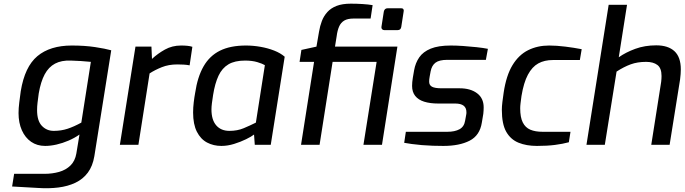

<svg xmlns="http://www.w3.org/2000/svg" viewBox="-20 -789 3731 1046"><path d="M188 235 46 227 57 158H222Q265 158 302 147.5Q339 137 364 112.5Q389 88 396 47L413 -56Q386 -37 353.5 -23Q321 -9 288 -1.5Q255 6 226 6Q182 6 149.5 -16.5Q117 -39 99 -79.5Q81 -120 81 -173Q81 -199 85 -231Q89 -263 93 -292Q104 -359 126.5 -406.5Q149 -454 183.5 -483Q218 -512 265 -526.5Q312 -541 371 -541Q442 -541 498 -532.5Q554 -524 586 -515L494 62Q485 116 458.5 151.5Q432 187 391 206.5Q350 226 298 232.5Q246 239 188 235ZM273 -76Q313 -76 348 -87.5Q383 -99 423 -121L475 -452Q448 -455 420.5 -456.5Q393 -458 366 -459Q315 -461 280 -442.5Q245 -424 223.5 -384Q202 -344 191 -280Q187 -250 184.5 -229.5Q182 -209 182 -189Q182 -131 208 -103.5Q234 -76 273 -76Z M633 0 718 -535H805L808 -468Q839 -497 878.5 -519Q918 -541 966 -541Q985 -541 1000.5 -539.5Q1016 -538 1028 -534L1013 -433Q998 -436 981 -437Q964 -438 946 -438Q899 -438 861.5 -423Q824 -408 795 -389L734 0Z M1186 6Q1143 6 1108 -12.5Q1073 -31 1052.5 -71.5Q1032 -112 1032 -176Q1032 -203 1035.5 -232Q1039 -261 1043 -282Q1056 -370 1089 -427.5Q1122 -485 1178.5 -513Q1235 -541 1320 -541Q1359 -541 1399 -534Q1439 -527 1473.5 -513.5Q1508 -500 1531 -480L1455 0H1368L1364 -56Q1350 -45 1320.5 -30.5Q1291 -16 1255.5 -5Q1220 6 1186 6ZM1230 -76Q1273 -76 1307.5 -90.5Q1342 -105 1374 -121L1423 -434Q1410 -442 1382 -450.5Q1354 -459 1315 -459Q1259 -459 1224.5 -438.5Q1190 -418 1170.5 -376.5Q1151 -335 1141 -272Q1137 -247 1134.5 -227Q1132 -207 1132 -193Q1132 -136 1158 -106Q1184 -76 1230 -76Z M1620 0 1691 -452H1612L1622 -517L1704 -535L1718 -616Q1723 -647 1733.5 -674.5Q1744 -702 1763.5 -723.5Q1783 -745 1814 -757Q1845 -769 1891 -769Q1923 -769 1955 -767Q1987 -765 2010 -761L1999 -688H1907Q1874 -688 1855.5 -677Q1837 -666 1827.5 -644.5Q1818 -623 1814 -591L1805 -535H2096L2083 -452H1792L1721 0ZM1960 0 2045 -535H2145L2061 0ZM2073 -625Q2066 -625 2061.5 -630Q2057 -635 2058 -642L2071 -726Q2075 -744 2092 -744H2166Q2174 -744 2177.5 -739Q2181 -734 2179 -726L2166 -642Q2163 -625 2147 -625Z M2395 6Q2368 6 2338 5Q2308 4 2278 1.5Q2248 -1 2223 -4.5Q2198 -8 2182 -11L2191 -71H2417Q2458 -71 2483.5 -85Q2509 -99 2514 -132L2520 -165Q2521 -170 2521 -172.5Q2521 -175 2521 -178Q2521 -225 2460 -225H2367Q2323 -225 2291 -235Q2259 -245 2242 -266.5Q2225 -288 2225 -321Q2225 -331 2226 -342Q2227 -353 2229 -365L2236 -406Q2243 -446 2264 -476.5Q2285 -507 2326.5 -524Q2368 -541 2436 -541Q2465 -541 2502.5 -538.5Q2540 -536 2576.5 -532Q2613 -528 2638 -523L2627 -463H2417Q2373 -463 2352.5 -447.5Q2332 -432 2326 -400L2321 -373Q2319 -363 2318.5 -356.5Q2318 -350 2318 -344Q2318 -325 2333.5 -316.5Q2349 -308 2386 -308H2484Q2543 -308 2579 -281Q2615 -254 2615 -204Q2615 -196 2614.5 -187Q2614 -178 2613 -169L2605 -121Q2594 -51 2538.5 -22.5Q2483 6 2395 6Z M2905 6Q2848 6 2805 -11.5Q2762 -29 2738 -71Q2714 -113 2714 -191Q2714 -209 2717 -233.5Q2720 -258 2724 -285Q2738 -378 2772 -434Q2806 -490 2857 -515.5Q2908 -541 2972 -541Q3012 -541 3060 -535Q3108 -529 3149 -521L3139 -462H2992Q2946 -462 2912.5 -443.5Q2879 -425 2856 -382Q2833 -339 2821 -266Q2818 -244 2816 -227.5Q2814 -211 2814 -199Q2814 -150 2828 -122Q2842 -94 2869 -82.5Q2896 -71 2936 -71H3088L3079 -14Q3046 -5 3003.5 0.5Q2961 6 2905 6Z M3175 0 3296 -763H3396L3351 -477Q3389 -504 3441 -523Q3493 -542 3555 -542Q3620 -542 3654.5 -510Q3689 -478 3689 -411Q3689 -387 3685 -356L3628 0H3528L3582 -343Q3583 -352 3583.5 -359.5Q3584 -367 3584 -375Q3584 -418 3561.5 -435Q3539 -452 3500 -452Q3453 -452 3416 -438.5Q3379 -425 3339 -399L3275 0Z"/></svg>

Font: Exo Thin Medium
Style: Italic
Weight: 500
Italic angle: -9°
Version: Version 2.000